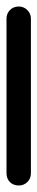

<svg xmlns="http://www.w3.org/2000/svg" viewBox="-20 -570 115 590"><path d="M0 -38H75V-513H0ZM38 -75Q21 -75 10.5 -64Q0 -53 0 -38Q0 -21 10.5 -10.5Q21 0 38 0Q53 0 64 -10.5Q75 -21 75 -38Q75 -53 64 -64Q53 -75 38 -75ZM38 -550Q21 -550 10.5 -539Q0 -528 0 -513Q0 -496 10.5 -485.5Q21 -475 38 -475Q53 -475 64 -485.5Q75 -496 75 -513Q75 -528 64 -539Q53 -550 38 -550Z"/></svg>

Font: Wavefont Medium
Style: Regular
Weight: 500
Version: Version 3.004;gftools[0.9.33]